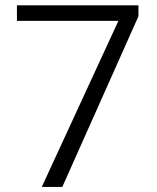

<svg xmlns="http://www.w3.org/2000/svg" viewBox="-20 -724 602 736"><path d="M510.7 -661.6 218.8 -7.3H140.1L429.2 -633.8L433.6 -644H422.4H44.9V-703.6H510.7Z"/></svg>

Font: Vazir Light
Style: Light
Weight: 300
Designer: Saber Rastikerdar
Foundry: Saber Rastikerdar
Version: Version 30.0.0